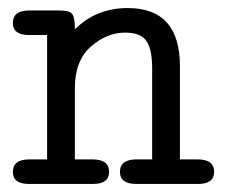

<svg xmlns="http://www.w3.org/2000/svg" viewBox="-20 -457 565 477"><path d="M12 -30Q12 -61 53 -61H97V-370H52Q12 -370 12 -400Q12 -431 53 -431H126Q154 -431 160 -421.5Q166 -412 166 -384Q219 -437 297 -437Q427 -437 427 -293V-61H471Q512 -61 512 -30Q512 0 472 0H319Q278 0 278 -30Q278 -61 319 -61H358V-288Q358 -335 343.5 -355.5Q329 -376 291 -376Q245 -376 205.5 -341Q166 -306 166 -238V-61H210Q251 -61 251 -30Q251 0 211 0H52Q12 0 12 -30Z"/></svg>

Font: CMU Typewriter Text
Style: Regular
Weight: 500
Monospace: yes
Version: Version 0.7.0